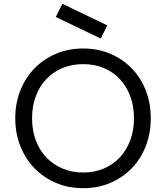

<svg xmlns="http://www.w3.org/2000/svg" viewBox="-20 -970 870 1006"><path d="M416 16Q339 16 274 -11.5Q209 -39 161.5 -87.5Q114 -136 87 -203.5Q60 -271 60 -350Q60 -430 87 -497Q114 -564 161.5 -612.5Q209 -661 274 -688.5Q339 -716 416 -716Q493 -716 557.5 -688.5Q622 -661 669.5 -612.5Q717 -564 743.5 -497Q770 -430 770 -350Q770 -271 743.5 -203.5Q717 -136 669.5 -87.5Q622 -39 557.5 -11.5Q493 16 416 16ZM416 -66Q475 -66 524 -87Q573 -108 608 -145.5Q643 -183 662.5 -235Q682 -287 682 -350Q682 -413 662.5 -465.5Q643 -518 608 -555.5Q573 -593 524 -613.5Q475 -634 416 -634Q357 -634 307.5 -613.5Q258 -593 222.5 -555.5Q187 -518 167.5 -465.5Q148 -413 148 -350Q148 -287 167.5 -235Q187 -183 222.5 -145.5Q258 -108 307.5 -87Q357 -66 416 -66ZM272 -881 307 -950 542 -837 508 -768Z"/></svg>

Font: NT Somic
Style: Regular
Weight: 400
Designer: Ravid Balaliev — lead type designer, mastering
Michael Voronin — secret advisor, marketing
Ivan Kovalenko — best boy
Foundry: NT Type
Version: Version 0.7